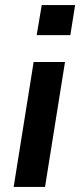

<svg xmlns="http://www.w3.org/2000/svg" viewBox="-20 -739 317 759"><path d="M125 -600 145 -719H277L258 -600ZM34 0 113 -494H237L158 0Z"/></svg>

Font: Nunito Sans 10pt SemiCondensed
Style: Bold Italic
Weight: 700
Width: 4
Italic angle: -9°
Designer: Vernon Adams
Foundry: Vernon Adams
Version: Version 3.101;gftools[0.9.27]